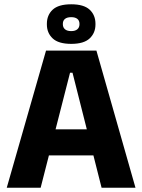

<svg xmlns="http://www.w3.org/2000/svg" viewBox="-20 -875 663 895"><path d="M11.5 0 194.5 -639H429.5L611.5 0H453.5L318 -536H306.5L169.5 0ZM167 -150.5V-272H455V-150.5ZM198.5 -761V-764Q198.5 -804.5 225.5 -829.8Q252.5 -855 312 -855Q371 -855 398 -829.8Q425 -804.5 425 -764V-761Q425 -721.5 398 -696Q371 -670.5 312 -670.5Q252.5 -670.5 225.5 -696Q198.5 -721.5 198.5 -761ZM273 -762Q273 -747 283 -738.5Q293 -730 312 -730Q330.5 -730 340.5 -738.5Q350.5 -747 350.5 -762V-764Q350.5 -779 340.5 -787Q330.5 -795 312 -795Q293 -795 283 -787Q273 -779 273 -764Z"/></svg>

Font: Anek Bangla
Style: Bold
Weight: 700
Designer: Sulekha Rajkumar (Bangla), Yesha Goshar (Latin)
Foundry: Ek Type
Version: Version 1.003